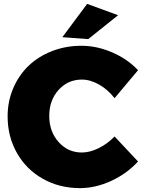

<svg xmlns="http://www.w3.org/2000/svg" viewBox="-20 -948 730 982"><path d="M425.8 -928.2 584 -870.1 431.2 -748 298.8 -757.8ZM565.9 -445.8Q532.7 -489.3 487.5 -515.1Q442.4 -541 398.9 -541Q327.1 -541 279.5 -488Q231.9 -435.1 231.9 -355Q231.9 -274.9 279.8 -221.4Q327.6 -168 398.9 -168Q439.5 -168 484.6 -190.2Q529.8 -212.4 565.9 -250L686 -122.1Q628.9 -59.6 548.6 -22.7Q468.3 14.2 389.2 14.2Q284.2 14.2 199.5 -33.4Q114.7 -81.1 66.9 -165Q19 -249 19 -353Q19 -429.7 47.6 -496.6Q76.2 -563.5 126 -611.3Q175.8 -659.2 245.8 -686.5Q315.9 -713.9 396 -713.9Q475.6 -713.9 554.2 -679.9Q632.8 -646 686 -588.9Z"/></svg>

Font: Montserrat arm ExtraBold
Style: Regular
Weight: 800
Designer: Julieta Ulanovsky
Foundry: Julieta Ulanovsky
Version: Version 6.000;PS 006.000;hotconv 1.0.88;makeotf.lib2.5.64775